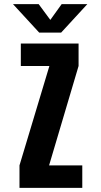

<svg xmlns="http://www.w3.org/2000/svg" viewBox="-20 -911 490 931"><path d="M403.5 -891 276.5 -753H170L43 -891H167.5L224 -814.5L279 -891ZM218 -109H379V0H74.5V-109L219.5 -591H81V-700H361V-591Z"/></svg>

Font: League Mono Condensed
Style: Bold
Weight: 700
Width: 1
Designer: Tyler Finck
Foundry: The League of Moveable Type / Tyler Finck
Version: Version 2.210